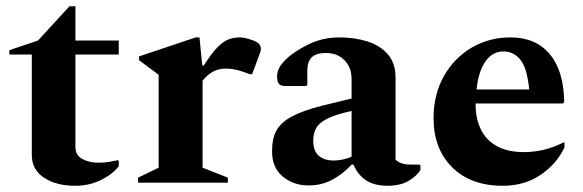

<svg xmlns="http://www.w3.org/2000/svg" viewBox="-20 -586 1869 616"><path d="M221 10Q160 10 121 -16Q82 -42 82 -89V-411H10V-425L102 -456L203 -566H222V-456H361V-411H222V-114Q222 -88 244 -76Q266 -64 296 -64Q315 -64 329.5 -66.5Q344 -69 358 -72L361 -70V-53Q344 -29 306 -9.5Q268 10 221 10Z M423 0V-16L489 -48V-346L426 -393V-405L608 -466H620L629 -376H634Q658 -414 677 -433.5Q696 -453 713 -459.5Q730 -466 750 -466Q758 -466 768.5 -463.5Q779 -461 787 -458Q817 -449 817 -430Q817 -421 813 -413L789 -348H782L756 -357Q730 -366 703 -366Q661 -366 630 -327V-48L711 -16V0Z M970 9Q921 9 886 -20.5Q851 -50 853 -106Q853 -142 867 -167.5Q881 -193 916 -212Q951 -231 1014 -247L1108 -270V-332Q1108 -370 1085 -393Q1062 -416 1026 -416Q994 -416 980 -402Q966 -388 966 -360V-314L962 -310H896Q881 -310 875 -317Q869 -324 869 -341Q869 -363 886.5 -384Q904 -405 933 -423Q969 -446 1000.5 -456Q1032 -466 1069 -466Q1118 -466 1159 -453Q1200 -440 1224.5 -411.5Q1249 -383 1249 -338V-74Q1265 -58 1297 -58H1326L1329 -55V-41Q1318 -22 1291.5 -6Q1265 10 1223 10Q1181 10 1154.5 -7.5Q1128 -25 1114 -58H1108Q1083 -30 1048 -10.5Q1013 9 970 9ZM985 -134Q985 -102 1002.5 -86.5Q1020 -71 1051 -71Q1078 -71 1108 -83V-230Q1058 -219 1031.5 -206Q1005 -193 995 -176Q985 -159 985 -134Z M1593 10Q1490 10 1430.5 -49.5Q1371 -109 1371 -207Q1371 -283 1404 -341.5Q1437 -400 1493 -433Q1549 -466 1618 -466Q1699 -466 1744 -412Q1789 -358 1790 -259L1786 -254H1506V-249Q1506 -207 1522 -172.5Q1538 -138 1572.5 -118Q1607 -98 1662 -98Q1691 -98 1722.5 -105Q1754 -112 1788 -129H1791V-113Q1766 -60 1714.5 -25Q1663 10 1593 10ZM1595 -421Q1560 -421 1537.5 -389Q1515 -357 1509 -299H1678Q1671 -368 1649.5 -394.5Q1628 -421 1595 -421Z"/></svg>

Font: Spectral
Style: Bold
Weight: 700
Designer: Jean-Baptiste Levee
Foundry: Production Type
Version: Version 2.001